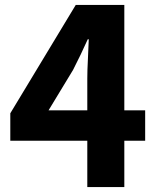

<svg xmlns="http://www.w3.org/2000/svg" viewBox="-20 -763 639 783"><path d="M336 0V-443Q336 -476 338.5 -522Q341 -568 342 -603H338Q324 -572 309 -540.5Q294 -509 278 -478L178 -313H572V-189H22V-301L289 -743H487V0Z"/></svg>

Font: Noto Sans KR ExtraBold
Style: Regular
Weight: 800
Designer: Ryoko NISHIZUKA  (kana, bopomofo & ideographs); Paul D. Hunt (Latin, Greek & Cyrillic); Sandoll Communications , Soo-you
Foundry: Adobe
Version: Version 2.004-H2;hotconv 1.0.118;makeotfexe 2.5.65603